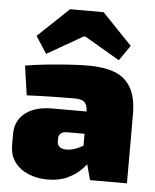

<svg xmlns="http://www.w3.org/2000/svg" viewBox="-54 -806 699 866"><g transform="rotate(5 295.0 -373.0)"><path d="M333 -514Q404 -514 452.5 -495.5Q501 -477 526.5 -432.5Q552 -388 552 -310V0H385L356 -107L342 -127V-311Q341 -337 328.5 -349Q316 -361 283 -361Q244 -361 187.5 -360Q131 -359 67 -356L48 -489Q86 -496 138.5 -501.5Q191 -507 243 -510.5Q295 -514 333 -514ZM471 -307 470 -206H263Q244 -206 234.5 -197.5Q225 -189 225 -175V-159Q225 -146 235.5 -137Q246 -128 267 -128Q291 -128 317 -139.5Q343 -151 367 -169Q391 -187 408 -206V-142Q401 -125 386 -99Q371 -73 345.5 -47Q320 -21 282.5 -3.5Q245 14 193 14Q147 14 107.5 -2Q68 -18 44.5 -49.5Q21 -81 21 -128V-178Q21 -238 65.5 -272.5Q110 -307 186 -307ZM380 -760 515 -619 467 -550 308 -643H300L138 -550L88 -627L228 -760Z"/></g></svg>

Font: Exo 2 Black
Style: Regular
Weight: 900
Designer: Natanael Gama
Foundry: Natanael Gama
Version: Version 2.010